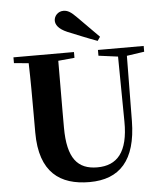

<svg xmlns="http://www.w3.org/2000/svg" viewBox="-64 -1049 957 1125"><g transform="rotate(-5 414.5 -486.5)"><path d="M552 -823C510 -866 468 -908 429 -947C395 -982 376 -993 351 -993C318 -993 296 -966 296 -940C296 -918 310 -891 364 -868C421 -845 478 -821 536 -800ZM533 -713 647 -698 651 -316C653 -135 586 -62 470 -62C355 -62 295 -129 295 -312V-406L296 -704L392 -713V-747H36V-713L122 -705C125 -605 125 -504 125 -406V-297C125 -61 245 20 417 20C595 20 692 -84 695 -314L699 -698L802 -713V-747H533Z"/></g></svg>

Font: Noto Serif CJK HK Black
Style: Regular
Weight: 900
Designer: Ryoko NISHIZUKA 西塚涼子 (kana & ideographs); Frank Grießhammer (Latin, Greek & Cyrillic); Wenlong ZHANG 张文龙 (bopomofo); San
Foundry: Adobe
Version: Version 2.001;hotconv 1.1.0;makeotfexe 2.6.0